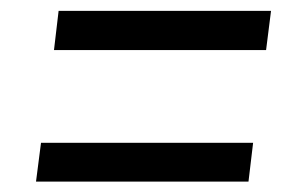

<svg xmlns="http://www.w3.org/2000/svg" viewBox="-20 -510 560 361"><path d="M480.3 -415.9H81.5L90.2 -489.6H489.6ZM447.2 -168.5H47.7L57.1 -241.5H455.9Z"/></svg>

Font: Merriweather Sans Variable Regular
Style: Italic
Weight: 300
Italic angle: -8°
Designer: Eben Sorkin
Foundry: Eben Sorkin
Version: Version 2.001